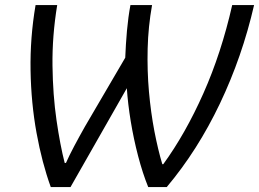

<svg xmlns="http://www.w3.org/2000/svg" viewBox="-20 -734 1024 759"><path d="M180.7 5.4Q146 -90.3 124.5 -208.3Q103 -326.2 100.8 -455.6Q98.6 -585 120.6 -713.9H206.1Q186 -591.3 187.5 -474.6Q189 -357.9 203.4 -258.8Q217.8 -159.7 235.8 -89.8H240.7Q253.4 -118.7 273.2 -156Q293 -193.4 315.9 -233.9L475.1 -505.9Q477.1 -558.1 481.9 -612.5Q486.8 -667 495.6 -713.9H581.1Q565.9 -628.9 563.7 -542Q561.5 -455.1 568.8 -372.1Q576.2 -289.1 590.3 -215.6Q604.5 -142.1 621.6 -85H625.5Q712.9 -205.1 783.9 -364.7Q855 -524.4 897.9 -713.9H984.4Q937.5 -509.8 849.4 -324.7Q761.2 -139.6 639.2 5.4H565.9Q543.9 -48.8 526.1 -116.7Q508.3 -184.6 496.8 -254.6Q485.4 -324.7 481.4 -385.3L258.8 5.4Z"/></svg>

Font: Open Sans
Style: Italic
Weight: 400
Italic angle: -12°
Designer: Monotype Design Team
Foundry: Monotype Imaging Inc.
Version: Version 3.000; ttfautohint (v1.8.4)